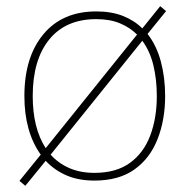

<svg xmlns="http://www.w3.org/2000/svg" viewBox="-20 -575 615 622"><path d="M515 -264Q515 -187 490.5 -124.5Q466 -62 415.5 -26Q365 10 286 10Q234 10 195 -7Q156 -24 128 -54L62 27L43 11L112 -74Q59 -148 59 -264Q59 -390 120.5 -464Q182 -538 292 -538Q341 -538 378 -523.5Q415 -509 441 -483L499 -555L518 -539L458 -465Q487 -428 501 -376Q515 -324 515 -264ZM86 -264Q86 -160 128 -95L424 -463Q401 -486 368.5 -499.5Q336 -513 292 -513Q193 -513 139.5 -447Q86 -381 86 -264ZM488 -264Q488 -317 477 -363Q466 -409 441 -443L144 -74Q169 -46 204.5 -30.5Q240 -15 286 -15Q356 -15 400.5 -47Q445 -79 466.5 -135.5Q488 -192 488 -264Z"/></svg>

Font: Noto Sans Khmer UI Thin
Style: Regular
Weight: 100
Designer: Danh Hong and the Monotype Design Team
Foundry: Monotype Imaging Inc.
Version: Version 2.002; ttfautohint (v1.8.4.7-5d5b)